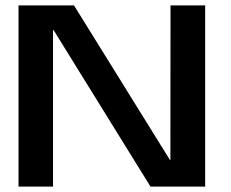

<svg xmlns="http://www.w3.org/2000/svg" viewBox="-20 -695 862 715"><path d="M49 0H177.5V-583H179.5L540.5 0H744V-675H615L614.5 -99H613L255.5 -675H49Z"/></svg>

Font: Anybody SemiExpanded Medium
Style: Regular
Weight: 500
Width: 6
Version: Version 1.113;gftools[0.9.25]